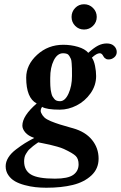

<svg xmlns="http://www.w3.org/2000/svg" viewBox="-20 -651 573 909"><path d="M161.1 22.9 149.9 30.8Q140.1 37.6 136.7 40.5L125 50.8Q116.2 57.6 112.3 63.2Q108.4 68.8 103.3 76.9Q98.1 85 96.2 94Q94.2 103 94.2 112.8Q94.2 155.8 126.7 175.3Q159.2 194.8 240.2 194.8Q301.8 194.8 326.9 176.8Q352.1 158.7 352.1 127Q352.1 101.1 338.6 87.6Q325.2 74.2 282.2 54.2Q270.5 48.8 250.7 43.2Q231 37.6 216.8 34.4Q202.6 31.2 182.1 27.1Q161.6 22.9 161.1 22.9ZM435.1 -291Q435.1 -246.6 408.7 -209.2Q382.3 -171.9 343 -151.9Q303.7 -131.8 263.2 -131.8Q201.2 -131.8 179.2 -145Q168.9 -129.9 174.6 -117.2Q180.2 -104.5 189.9 -95.2Q199.7 -85.9 220.9 -77.1Q242.2 -68.4 263.4 -61.8Q284.7 -55.2 312.5 -47.4Q320.8 -44.9 325.2 -43.9Q384.3 -27.3 415.5 11.2Q446.8 49.8 446.8 100.1Q446.8 147.9 412.6 179.7Q378.4 211.4 324.7 224.6Q271 237.8 199.2 237.8Q172.9 237.8 147.9 235.1Q123 232.4 96.7 225.3Q70.3 218.3 51 207.3Q31.7 196.3 19.3 178Q6.8 159.7 6.8 136.2Q6.8 115.2 19.3 95Q31.7 74.7 55.9 56.4Q80.1 38.1 97.4 27.3Q114.7 16.6 142.1 2Q113.3 -7.8 99.6 -24.2Q85.9 -40.5 85.9 -56.2Q85.9 -102.5 153.8 -161.1Q104 -187 104 -283.2Q104 -344.2 155.8 -391.6Q207.5 -439 279.8 -439Q315.9 -439 349.1 -429.2Q382.3 -419.4 397.9 -400.9Q424.3 -424.8 444.3 -435.1Q464.4 -445.3 485.4 -445.3Q507.8 -445.3 520.3 -433.1Q532.7 -420.9 532.7 -404.8Q532.7 -389.6 521 -379.6Q509.3 -369.6 494.1 -369.6Q491.2 -369.6 488.3 -370.1Q485.4 -370.6 483.4 -371.3Q481.4 -372.1 479.5 -374L475.6 -376.5Q474.6 -377.4 472.9 -379.6Q471.2 -381.8 470.7 -382.8L468.8 -385.7Q466.8 -388.7 466.8 -389.2Q460.9 -398.9 452.1 -398.9Q437.5 -398.9 415 -377.9Q424.8 -364.7 429.9 -339.4Q435.1 -314 435.1 -291ZM320.8 -291V-295.4Q320.8 -316.4 320.6 -326.2Q320.3 -335.9 319.3 -350.8Q318.4 -365.7 315.7 -372.1Q313 -378.4 308.3 -386Q303.7 -393.6 296.4 -396.2Q289.1 -398.9 278.8 -398.9Q251.5 -398.9 234.6 -365.2Q217.8 -331.5 217.8 -282.2V-263.7Q217.8 -257.3 218.3 -244.9Q218.8 -232.4 220 -225.8Q221.2 -219.2 223.4 -209.2Q225.6 -199.2 229 -193.8Q232.4 -188.5 237.1 -182.6Q241.7 -176.8 248.5 -174.3Q255.4 -171.9 264.2 -171.9Q288.1 -171.9 304.4 -207.8Q320.8 -243.7 320.8 -291ZM335.9 -528.6Q318.8 -545.9 318.8 -570.8Q318.8 -595.7 335.9 -613.3Q353 -630.9 377.9 -630.9Q402.8 -630.9 420.4 -613.3Q438 -595.7 438 -570.8Q438 -545.9 420.4 -528.6Q402.8 -511.2 377.9 -511.2Q353 -511.2 335.9 -528.6Z"/></svg>

Font: Linux Libertine G
Style: Semibold Italic
Weight: 600
Italic angle: -11.5°
Designer: Philipp H. Poll
Foundry: Philipp H. Poll
Version: Version 5.1.1